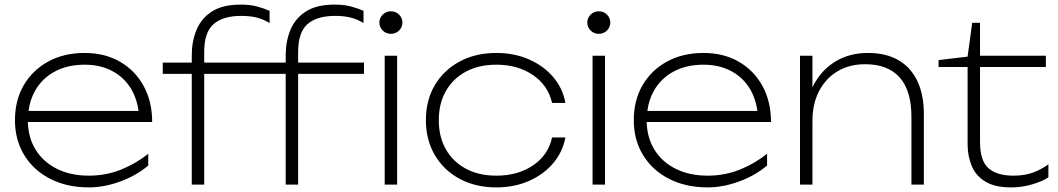

<svg xmlns="http://www.w3.org/2000/svg" viewBox="-20 -802 4596 834"><path d="M366 12Q271 12 198.5 -25Q126 -62 85.5 -128Q45 -194 45 -280Q45 -367 83.5 -432.5Q122 -498 190 -535Q258 -572 348 -572Q435 -572 501 -534Q567 -496 604 -428.5Q641 -361 641 -272H101Q103 -204 134 -153Q167 -99 226.5 -69Q286 -39 366 -39Q440 -39 505 -65Q570 -91 624 -134V-83Q572 -39 502 -13.5Q432 12 366 12ZM582 -320Q575 -371 552 -412Q522 -464 469.5 -492.5Q417 -521 348 -521Q273 -521 217.5 -491Q162 -461 132 -407Q110 -368 104 -320Z M1028 -733Q949 -733 908 -697.5Q867 -662 867 -576V-530H1221V-562Q1221 -622 1241.5 -672Q1262 -722 1308.5 -752Q1355 -782 1433 -782Q1474 -782 1504 -774Q1534 -766 1559 -755V-702Q1531 -719 1502 -726Q1473 -733 1436 -733Q1357 -733 1316 -697.5Q1275 -662 1275 -576V-530H1561V-481H1275V0H1221V-481H867V0H813V-481H687V-530H813V-562Q813 -622 833.5 -672Q854 -722 900.5 -752Q947 -782 1025 -782Q1066 -782 1096 -774Q1126 -766 1151 -755V-702Q1123 -719 1094 -726Q1065 -733 1028 -733ZM1651 -560H1705V0H1651ZM1678 -655Q1657 -655 1642.5 -669.5Q1628 -684 1628 -704Q1628 -724 1642.5 -738.5Q1657 -753 1678 -753Q1699 -753 1713.5 -738.5Q1728 -724 1728 -704Q1728 -684 1713.5 -669.5Q1699 -655 1678 -655Z M2436 -205Q2424 -141 2382 -92Q2340 -43 2276.5 -15.5Q2213 12 2136 12Q2046 12 1977 -25Q1908 -62 1869 -128Q1830 -194 1830 -280Q1830 -367 1869 -432.5Q1908 -498 1977 -535Q2046 -572 2136 -572Q2213 -572 2276.5 -544.5Q2340 -517 2382 -468.5Q2424 -420 2436 -355H2378Q2361 -431 2295 -476Q2229 -521 2136 -521Q2060 -521 2004 -491Q1948 -461 1917 -407Q1886 -353 1886 -280Q1886 -207 1917 -153Q1948 -99 2004 -69Q2060 -39 2136 -39Q2230 -39 2296 -84Q2362 -129 2378 -205Z M2554 -560H2608V0H2554ZM2581 -655Q2560 -655 2545.5 -669.5Q2531 -684 2531 -704Q2531 -724 2545.5 -738.5Q2560 -753 2581 -753Q2602 -753 2616.5 -738.5Q2631 -724 2631 -704Q2631 -684 2616.5 -669.5Q2602 -655 2581 -655Z M3054 12Q2959 12 2886.5 -25Q2814 -62 2773.5 -128Q2733 -194 2733 -280Q2733 -367 2771.5 -432.5Q2810 -498 2878 -535Q2946 -572 3036 -572Q3123 -572 3189 -534Q3255 -496 3292 -428.5Q3329 -361 3329 -272H2789Q2791 -204 2822 -153Q2855 -99 2914.5 -69Q2974 -39 3054 -39Q3128 -39 3193 -65Q3258 -91 3312 -134V-83Q3260 -39 3190 -13.5Q3120 12 3054 12ZM3270 -320Q3263 -371 3240 -412Q3210 -464 3157.5 -492.5Q3105 -521 3036 -521Q2961 -521 2905.5 -491Q2850 -461 2820 -407Q2798 -368 2792 -320Z M3455 -560H3509V-422Q3514 -434 3521 -445Q3556 -505 3615 -538.5Q3674 -572 3750 -572Q3828 -572 3882 -541Q3936 -510 3964.5 -450.5Q3993 -391 3993 -306V0H3939V-295Q3939 -408 3888 -465.5Q3837 -523 3738 -523Q3669 -523 3617.5 -492Q3566 -461 3537.5 -405.5Q3509 -350 3509 -277V0H3455Z M4057 -511V-541L4183 -556L4203 -703H4237V-560H4523V-511H4237V-185Q4237 -104 4273.5 -71.5Q4310 -39 4382 -39Q4429 -39 4464.5 -51.5Q4500 -64 4534 -88V-32Q4512 -16 4466.5 -2Q4421 12 4372 12Q4302 12 4260.5 -13Q4219 -38 4201 -81Q4183 -124 4183 -176V-511Z"/></svg>

Font: Bounded
Style: Regular
Weight: 200
Designer: Vlad Churkin
Version: Version 1.0